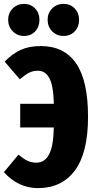

<svg xmlns="http://www.w3.org/2000/svg" viewBox="-21 -950 495 988"><path d="M432 -349Q432 -164 364.5 -73Q297 18 174 18Q74 18 -1 -64L74 -154Q101 -132 121 -122.5Q141 -113 166 -113Q209 -113 231.5 -155.5Q254 -198 256 -294H83V-416H256Q254 -508 233.5 -547Q213 -586 174 -586Q148 -586 128 -575.5Q108 -565 81 -542L3 -633Q43 -674 86 -693.5Q129 -713 189 -713Q309 -713 370.5 -624Q432 -535 432 -349ZM182 -848Q182 -812 160 -788.5Q138 -765 102 -765Q68 -765 44.5 -789Q21 -813 21 -848Q21 -883 44.5 -906.5Q68 -930 102 -930Q137 -930 159.5 -906.5Q182 -883 182 -848ZM386 -848Q386 -812 363.5 -788.5Q341 -765 305 -765Q271 -765 247.5 -789Q224 -813 224 -848Q224 -883 247.5 -906.5Q271 -930 305 -930Q341 -930 363.5 -906.5Q386 -883 386 -848Z"/></svg>

Font: Fira Sans Extra Condensed ExtraBold
Style: Regular
Weight: 800
Width: 1
Designer: Carrois Corporate & Edenspiekermann AG
Foundry: Carrois Corporate GbR & Edenspiekermann AG
Version: Version 4.203